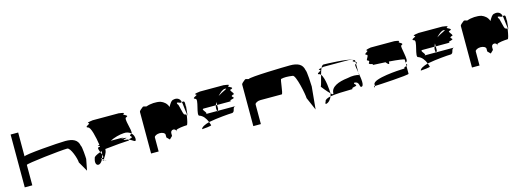

<svg xmlns="http://www.w3.org/2000/svg" viewBox="-6 -1511 5590 2061"><g transform="rotate(-15 2789.5 -481.0)"><path d="M92 -188H176V-415C176 -428 568 -472 640 -472C676 -472 722 -338 722 -296L784 -188L808 -312C808 -330 801 -452 789 -464C777 -532 724 -556 640 -556C566 -556 176 -527 176 -509V-775H92Z M898 -293C880 -242 900 -208 931 -220C946 -226 960 -243 971 -266C960 -269 953 -272 975 -276C979 -287 983 -299 986 -312C982 -322 978 -333 973 -344C930 -329 898 -312 898 -293ZM913 -633C870 -650 961 -665 931 -677C901 -689 1001 -695 976 -695H1278C1251 -695 1353 -689 1322 -677C1292 -665 1383 -650 1341 -633C1301 -633 1370 -475 1349 -449C1329 -468 1300 -478 1269 -475C1219 -472 1160 -456 1113 -432H1238C1307 -432 1161 -429 1269 -422C1327 -416 1191 -409 1278 -400C1286 -400 1295 -398 1303 -395C1289 -387 1326 -383 1278 -383C1259 -383 1149 -375 1035 -362C1035 -360 1033 -358 1033 -356C1033 -315 1000 -280 991 -260C986 -262 977 -264 971 -266C973 -269 974 -272 975 -276H976C995 -276 993 -292 986 -312C988 -324 990 -337 990 -350C984 -348 979 -346 973 -344C961 -373 951 -400 976 -400C980 -401 984 -401 986 -402C986 -404 985 -407 985 -409C973 -414 949 -418 984 -422C972 -507 944 -633 913 -633ZM984 -254C986 -254 988 -255 989 -255C988 -252 989 -249 992 -247C976 -249 962 -251 984 -254ZM989 -255C999 -257 997 -258 991 -260C990 -258 989 -257 989 -255ZM992 -247C995 -245 999 -244 1007 -244C1030 -244 1010 -245 992 -247ZM1303 -395C1344 -379 1376 -335 1376 -386C1376 -410 1366 -433 1349 -449C1347 -447 1344 -445 1341 -445C1298 -428 1377 -413 1322 -401C1312 -399 1306 -397 1303 -395Z M1496 -188H1580V-344C1580 -360 1609 -375 1641 -375C1672 -375 1699 -361 1699 -344V-312L1730 -281L1762 -312V-344C1762 -361 1775 -375 1793 -375C1809 -375 1824 -360 1824 -344V-360C1833 -374 1915 -382 1944 -382C1954 -382 1964 -432 1972 -482C1960 -494 1968 -500 1951 -500C1934 -500 1919 -637 1906 -624C1898 -648 1904 -649 1942 -632C1947 -632 1952 -634 1957 -635C1951 -682 1910 -693 1879 -685C1852 -685 1829 -642 1817 -619C1803 -662 1772 -685 1738 -698C1693 -710 1626 -707 1580 -689C1563 -689 1548 -704 1536 -692C1524 -680 1496 -665 1496 -648ZM1957 -634V-635C1973 -639 1988 -644 1988 -612C1988 -612 1988 -595 1987 -573C1989 -585 1990 -589 1990 -580C1990 -591 1987 -548 1983 -515C1982 -509 1983 -504 1982 -500H1981V-498L1982 -499C1981 -494 1980 -491 1979 -490C1977 -483 1974 -480 1972 -482C1973 -490 1975 -497 1976 -505C1969 -530 1962 -639 1957 -634ZM1982 -500C1982 -500 1982 -499 1982 -499C1982 -499 1982 -500 1982 -500Z M2093 -298C2107 -299 2207 -306 2197 -316C2193 -329 2190 -341 2185 -353C2136 -339 2096 -321 2093 -298ZM2105 -445C2060 -445 2151 -632 2105 -632C2060 -650 2157 -664 2123 -676C2090 -689 2196 -695 2168 -695H2443C2415 -695 2521 -689 2487 -676C2454 -664 2552 -650 2506 -632C2460 -632 2552 -570 2506 -570C2460 -552 2545 -538 2487 -526C2430 -514 2506 -508 2443 -508H2315V-541C2310 -530 2305 -519 2301 -508H2168C2122 -508 2216 -445 2168 -445H2299C2300 -433 2302 -437 2306 -445H2506C2460 -445 2489 -382 2443 -382C2417 -382 2284 -372 2185 -353C2167 -398 2141 -432 2105 -445ZM2295 -474C2295 -460 2298 -451 2299 -445H2306C2310 -453 2315 -464 2315 -464V-508H2301C2297 -496 2295 -485 2295 -474ZM2356 -597C2414 -635 2483 -654 2441 -654C2416 -654 2388 -630 2356 -597Z M2632 -188H2716V-406C2716 -421 2746 -438 2777 -438H3015C3031 -438 3041 -607 3053 -600C3084 -608 3124 -608 3180 -600C3216 -600 3262 -372 3262 -330L3324 -187L3348 -437C3348 -454 3341 -612 3329 -624C3317 -692 3264 -716 3180 -716C3121 -716 2730 -707 2716 -689C2699 -689 2684 -704 2672 -692C2660 -680 2632 -665 2632 -648Z M3441 -409C3441 -409 3490 -345 3523 -314V-318C3523 -335 3516 -486 3477 -532C3462 -478 3449 -420 3441 -409ZM3451 -244C3434 -216 3445 -210 3467 -222C3486 -231 3505 -256 3515 -282C3480 -274 3451 -262 3451 -244ZM3451 -545C3428 -562 3518 -577 3469 -589C3464 -595 3484 -600 3501 -603C3492 -584 3485 -559 3477 -532C3470 -540 3460 -545 3451 -545ZM3501 -603C3520 -607 3536 -608 3513 -608H3799C3796 -608 3838 -605 3852 -599C3799 -625 3551 -632 3531 -632C3520 -632 3510 -621 3501 -603ZM3515 -282C3519 -293 3522 -304 3523 -314C3541 -297 3553 -290 3553 -306C3553 -377 3637 -412 3743 -424C3794 -436 3848 -434 3870 -423V-452C3883 -381 3897 -295 3861 -295C3839 -295 3860 -358 3799 -358C3776 -340 3854 -325 3780 -313C3729 -301 3814 -295 3711 -295C3687 -295 3571 -293 3515 -282ZM3843 -589C3838 -583 3857 -576 3870 -569V-580C3870 -587 3865 -592 3856 -597C3859 -595 3856 -592 3843 -589ZM3852 -599C3854 -598 3855 -598 3856 -597C3855 -598 3853 -598 3852 -599ZM3861 -545C3852 -545 3861 -502 3870 -452V-548ZM3870 -548V-569C3883 -562 3890 -556 3870 -548Z M3998 -552C4041 -535 3980 -520 4016 -507C4071 -495 4019 -489 4061 -489C4076 -489 4109 -487 4180 -483C4200 -457 4217 -442 4217 -472V-481C4314 -474 4385 -464 4387 -458V-421C4388 -423 4389 -425 4392 -427C4434 -427 4368 -614 4392 -614C4434 -632 4361 -646 4374 -658C4404 -671 4322 -677 4330 -677H4061C4086 -677 4004 -671 4016 -658C4047 -646 3974 -632 3998 -614C4041 -614 3974 -552 3998 -552ZM4000 -266C3984 -266 3999 -236 4004 -266ZM4004 -266C4005 -271 4005 -277 4005 -285C4005 -348 4305 -364 4330 -364C4389 -364 4337 -370 4374 -382C4379 -383 4384 -385 4387 -386V-299C4383 -286 4051 -267 4004 -266ZM4324 -636C4326 -637 4328 -637 4330 -637C4336 -637 4333 -637 4324 -636ZM4387 -386C4408 -394 4391 -403 4387 -413ZM4387 -413C4386 -416 4386 -418 4387 -421Z M4523 -298C4537 -299 4637 -306 4627 -316C4623 -329 4620 -341 4615 -353C4566 -339 4526 -321 4523 -298ZM4535 -445C4490 -445 4581 -632 4535 -632C4490 -650 4587 -664 4553 -676C4520 -689 4626 -695 4598 -695H4873C4845 -695 4951 -689 4917 -676C4884 -664 4982 -650 4936 -632C4890 -632 4982 -570 4936 -570C4890 -552 4975 -538 4917 -526C4860 -514 4936 -508 4873 -508H4745V-541C4740 -530 4735 -519 4731 -508H4598C4552 -508 4646 -445 4598 -445H4729C4730 -433 4732 -437 4736 -445H4936C4890 -445 4919 -382 4873 -382C4847 -382 4714 -372 4615 -353C4597 -398 4571 -432 4535 -445ZM4725 -474C4725 -460 4728 -451 4729 -445H4736C4740 -453 4745 -464 4745 -464V-508H4731C4727 -496 4725 -485 4725 -474ZM4786 -597C4844 -635 4913 -654 4871 -654C4846 -654 4818 -630 4786 -597Z M5062 -188H5146V-344C5146 -360 5175 -375 5207 -375C5238 -375 5265 -361 5265 -344V-312L5296 -281L5328 -312V-344C5328 -361 5341 -375 5359 -375C5375 -375 5390 -360 5390 -344V-360C5399 -374 5481 -382 5510 -382C5520 -382 5530 -432 5538 -482C5526 -494 5534 -500 5517 -500C5500 -500 5485 -637 5472 -624C5464 -648 5470 -649 5508 -632C5513 -632 5518 -634 5523 -635C5517 -682 5476 -693 5445 -685C5418 -685 5395 -642 5383 -619C5369 -662 5338 -685 5304 -698C5259 -710 5192 -707 5146 -689C5129 -689 5114 -704 5102 -692C5090 -680 5062 -665 5062 -648ZM5523 -634V-635C5539 -639 5554 -644 5554 -612C5554 -612 5554 -595 5553 -573C5555 -585 5556 -589 5556 -580C5556 -591 5553 -548 5549 -515C5548 -509 5549 -504 5548 -500H5547V-498L5548 -499C5547 -494 5546 -491 5545 -490C5543 -483 5540 -480 5538 -482C5539 -490 5541 -497 5542 -505C5535 -530 5528 -639 5523 -634ZM5548 -500C5548 -500 5548 -499 5548 -499C5548 -499 5548 -500 5548 -500Z"/></g></svg>

Font: bitstorm
Style: ultext
Weight: 400
Version: Version 0.2